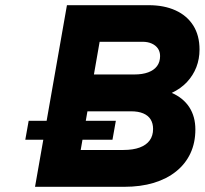

<svg xmlns="http://www.w3.org/2000/svg" viewBox="-20 -720 789 740"><path d="M77.5 -181.5 90.5 -254.5H426.5L413.5 -181.5ZM115 0 238 -700H553Q612.5 -700 656.5 -680Q700.5 -660 724.8 -621.8Q749 -583.5 749 -529Q749 -493 736.8 -461.2Q724.5 -429.5 700.8 -404Q677 -378.5 642 -362Q686.5 -342.5 709.8 -306.5Q733 -270.5 733 -221Q733 -170 714 -129.2Q695 -88.5 659 -59.5Q623 -30.5 572.5 -15.2Q522 0 459 0ZM291 -142H456Q493 -142 518.5 -151.5Q544 -161 557 -179Q570 -197 570 -223Q570 -244.5 560.5 -259.8Q551 -275 532 -283Q513 -291 485 -291H317ZM342 -433H498Q529 -433 551.2 -441.2Q573.5 -449.5 585.2 -465.2Q597 -481 597 -504Q597 -520.5 588.8 -532.8Q580.5 -545 565.2 -552Q550 -559 529 -559H364Z"/></svg>

Font: Overpass Black
Style: Italic
Weight: 900
Italic angle: -10°
Designer: Delve Withrington, Dave Bailey, Thomas Jockin
Foundry: Delve Fonts LLC
Version: Version 4.000